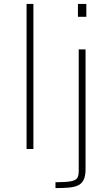

<svg xmlns="http://www.w3.org/2000/svg" viewBox="-20 -763 574 983"><path d="M116 0V-743H151V0ZM379 -677V-743H422V-677ZM264 200V170Q318 170 343.5 165Q369 160 376 147.5Q383 135 383 113V-510H418V103Q418 137 408.5 157Q399 177 380 186Q361 195 332 197.5Q303 200 264 200Z"/></svg>

Font: Saira Expanded Thin
Style: Regular
Weight: 250
Width: 7
Designer: Hector Gatti with collaboration of the Omnibus-Type team
Foundry: Omnibus-Type
Version: Version 1.101